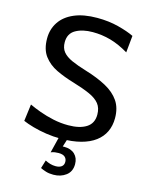

<svg xmlns="http://www.w3.org/2000/svg" viewBox="-136 -798 856 1108"><g transform="rotate(15 292.0 -244.0)"><path d="M280 14Q236 14 193 7.5Q150 1 113 -9.5Q76 -20 51 -31L64 -132Q91 -119 129.5 -105Q168 -91 212 -81.5Q256 -72 302 -72Q370 -72 409.5 -97Q449 -122 449 -174Q449 -214 429 -239Q409 -264 368.5 -282Q328 -300 268 -318Q210 -335 162 -358Q114 -381 84.5 -420.5Q55 -460 55 -525Q55 -580 83.5 -623Q112 -666 168 -690Q224 -714 305 -714Q374 -714 432 -699Q490 -684 527 -666L517 -565Q460 -599 408 -613.5Q356 -628 301 -628Q240 -628 199.5 -605Q159 -582 159 -530Q159 -495 177 -473Q195 -451 230.5 -435Q266 -419 319 -403Q392 -381 444.5 -352.5Q497 -324 525 -283Q553 -242 553 -181Q553 -136 536 -100Q519 -64 485 -38.5Q451 -13 400 0.5Q349 14 280 14ZM296 79 263 64Q275 60 287 57Q299 54 312 54Q353 54 376 76Q399 98 399 135Q399 179 368 202.5Q337 226 293 226Q267 226 248 220Q229 214 215 207L230 158Q245 166 260.5 170.5Q276 175 293 175Q315 175 328 165.5Q341 156 341 137Q341 119 329 108Q317 97 291 97Q280 97 269 98.5Q258 100 245 105L271 0H321Z"/></g></svg>

Font: Cabin VF Beta
Style: Regular
Weight: 400
Designer: Pablo Impallari
Foundry: Pablo Impallari. http://www.impallari.com Igino Marini. http://www.ikern.com
Version: Version 2.200